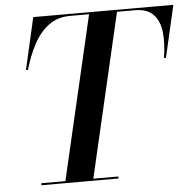

<svg xmlns="http://www.w3.org/2000/svg" viewBox="-53 -803 860 856"><g transform="rotate(-5 377.0 -375.0)"><path d="M98 -9H206L376 -741H290.5Q234.5 -741 194.8 -711.2Q155 -681.5 128 -631Q101 -580.5 83 -517.5H74L127 -750H754L700.5 -517.5H691.5Q702 -581 696.8 -631.5Q691.5 -682 664 -711.5Q636.5 -741 580.5 -741H501L331 -9H443V0H98Z"/></g></svg>

Font: Bodoni* 24pt Medium
Style: Italic
Weight: 500
Italic angle: -13°
Version: Version 2.3